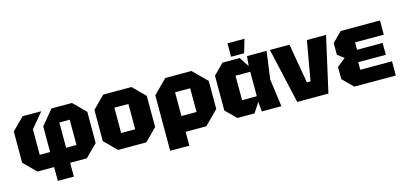

<svg xmlns="http://www.w3.org/2000/svg" viewBox="-72 -1234 3961 1877"><g transform="rotate(-15 1908.5 -295.0)"><path d="M489 -152H594V-408H489ZM158 0 36 -122V-438L158 -560H347L222 -410V-152H327V-412L450 -560H658L780 -438V-122L658 0H489V140H327V0Z M852 -122V-438L974 -560H1260L1382 -438V-122L1260 0H974ZM1046 -152H1188V-408H1046Z M1464 140V-422L1602 -560H1867L2005 -422V-138L1867 0H1658V140ZM1811 -400H1658V-160H1811Z M2181 0 2077 -104V-456L2181 -560H2355L2420 -461L2429 -560H2627L2589 -280L2627 0H2429L2420 -99L2355 0ZM2271 -156H2420V-404H2271ZM2277 -594V-730H2449L2409 -594Z M2787 0 2661 -560H2859L2928 -160H2965L3035 -560H3229L3103 0Z M3365 0 3261 -104V-227L3346 -295L3281 -346V-464L3377 -560H3775V-416H3484V-341H3743V-221H3464V-144H3785V0Z"/></g></svg>

Font: Tektur ExtraBold
Style: Regular
Weight: 800
Designer: Adam Jagosz
Foundry: Adam Jagosz
Version: Version 1.005;gftools[0.9.30]